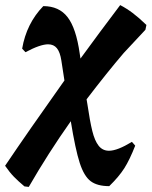

<svg xmlns="http://www.w3.org/2000/svg" viewBox="-62 -494 595 754"><path d="M424 -286Q359 -210 278 -104L281 -86Q291 -18 300.5 20.5Q310 59 325.5 78.5Q341 98 366 98Q399 98 456 63L469 78Q447 134 426 167Q405 200 367 237Q320 237 294 217.5Q268 198 251 145.5Q234 93 216 -18Q127 108 51 240L34 238Q9 217 -7.5 200Q-24 183 -42 157Q49 22 191 -178L179 -256Q174 -289 161.5 -304.5Q149 -320 127 -320Q96 -320 38 -289L25 -303Q42 -402 108 -470Q170 -470 203.5 -426.5Q237 -383 251 -284L254 -264Q329 -367 410 -474Q435 -461 459 -443Q483 -425 513 -396L509 -377Z"/></svg>

Font: Alegreya ExtraBold
Style: Italic
Weight: 800
Italic angle: -7°
Designer: Juan Pablo del Peral
Foundry: Huerta Tipografica
Version: Version 2.007; ttfautohint (v1.6)